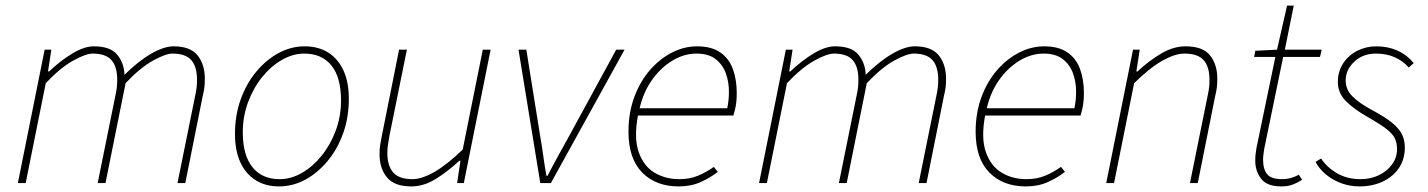

<svg xmlns="http://www.w3.org/2000/svg" viewBox="-20 -656 5118 688"><path d="M44 0 140 -478H164L152 -400H156Q197 -439 239.5 -464.5Q282 -490 316 -490Q376 -490 400.5 -459.5Q425 -429 426 -388Q477 -438 522.5 -464Q568 -490 602 -490Q662 -490 688 -457.5Q714 -425 714 -374Q714 -356 712.5 -343.5Q711 -331 706 -310L644 0H616L678 -306Q683 -329 684.5 -342Q686 -355 686 -370Q686 -417 665.5 -440.5Q645 -464 598 -464Q574 -464 528.5 -439Q483 -414 430 -358L358 0H330L392 -306Q397 -329 398.5 -342Q400 -355 400 -370Q400 -417 379.5 -440.5Q359 -464 312 -464Q288 -464 242.5 -439Q197 -414 144 -358L72 0Z M980 12Q932 12 896.5 -10Q861 -32 841.5 -74Q822 -116 822 -176Q822 -243 842.5 -300Q863 -357 898.5 -399.5Q934 -442 978.5 -466Q1023 -490 1072 -490Q1120 -490 1155.5 -468Q1191 -446 1210.5 -404Q1230 -362 1230 -302Q1230 -235 1209.5 -178Q1189 -121 1153.5 -78.5Q1118 -36 1073.5 -12Q1029 12 980 12ZM982 -14Q1023 -14 1062 -36.5Q1101 -59 1132.5 -98Q1164 -137 1183 -188Q1202 -239 1202 -296Q1202 -379 1167.5 -421.5Q1133 -464 1070 -464Q1030 -464 990.5 -441.5Q951 -419 919.5 -380Q888 -341 869 -290Q850 -239 850 -182Q850 -100 884.5 -57Q919 -14 982 -14Z M1454 12Q1393 12 1366.5 -20.5Q1340 -53 1340 -104Q1340 -122 1342 -134.5Q1344 -147 1348 -168L1410 -478H1438L1376 -172Q1372 -150 1370 -136.5Q1368 -123 1368 -108Q1368 -62 1389 -38Q1410 -14 1458 -14Q1491 -14 1536 -39.5Q1581 -65 1638 -120L1710 -478H1738L1642 0H1618L1630 -80H1626Q1584 -41 1541 -14.5Q1498 12 1454 12Z M1916 0 1838 -478H1866L1916 -166Q1922 -132 1927 -95.5Q1932 -59 1938 -26H1942Q1960 -61 1979.5 -96.5Q1999 -132 2018 -166L2188 -478H2218L1954 0Z M2412 12Q2330 12 2281 -38Q2232 -88 2232 -184Q2232 -252 2253 -308.5Q2274 -365 2309.5 -405.5Q2345 -446 2388.5 -468Q2432 -490 2478 -490Q2529 -490 2560.5 -468.5Q2592 -447 2606 -409Q2620 -371 2620 -322Q2620 -306 2618.5 -291.5Q2617 -277 2614 -264.5Q2611 -252 2608 -242H2266Q2251 -162 2268.5 -111.5Q2286 -61 2325 -37.5Q2364 -14 2414 -14Q2452 -14 2481.5 -26.5Q2511 -39 2538 -58L2552 -40Q2525 -19 2490.5 -3.5Q2456 12 2412 12ZM2272 -268H2586Q2589 -283 2590.5 -297.5Q2592 -312 2592 -328Q2592 -362 2581 -393Q2570 -424 2544.5 -444Q2519 -464 2476 -464Q2431 -464 2389 -438.5Q2347 -413 2316 -369Q2285 -325 2272 -268Z M2700 0 2796 -478H2820L2808 -400H2812Q2853 -439 2895.5 -464.5Q2938 -490 2972 -490Q3032 -490 3056.5 -459.5Q3081 -429 3082 -388Q3133 -438 3178.5 -464Q3224 -490 3258 -490Q3318 -490 3344 -457.5Q3370 -425 3370 -374Q3370 -356 3368.5 -343.5Q3367 -331 3362 -310L3300 0H3272L3334 -306Q3339 -329 3340.5 -342Q3342 -355 3342 -370Q3342 -417 3321.5 -440.5Q3301 -464 3254 -464Q3230 -464 3184.5 -439Q3139 -414 3086 -358L3014 0H2986L3048 -306Q3053 -329 3054.5 -342Q3056 -355 3056 -370Q3056 -417 3035.5 -440.5Q3015 -464 2968 -464Q2944 -464 2898.5 -439Q2853 -414 2800 -358L2728 0Z M3656 12Q3574 12 3525 -38Q3476 -88 3476 -184Q3476 -252 3497 -308.5Q3518 -365 3553.5 -405.5Q3589 -446 3632.5 -468Q3676 -490 3722 -490Q3773 -490 3804.5 -468.5Q3836 -447 3850 -409Q3864 -371 3864 -322Q3864 -306 3862.5 -291.5Q3861 -277 3858 -264.5Q3855 -252 3852 -242H3510Q3495 -162 3512.5 -111.5Q3530 -61 3569 -37.5Q3608 -14 3658 -14Q3696 -14 3725.5 -26.5Q3755 -39 3782 -58L3796 -40Q3769 -19 3734.5 -3.5Q3700 12 3656 12ZM3516 -268H3830Q3833 -283 3834.5 -297.5Q3836 -312 3836 -328Q3836 -362 3825 -393Q3814 -424 3788.5 -444Q3763 -464 3720 -464Q3675 -464 3633 -438.5Q3591 -413 3560 -369Q3529 -325 3516 -268Z M3944 0 4040 -478H4064L4052 -400H4056Q4098 -439 4141.5 -464.5Q4185 -490 4228 -490Q4290 -490 4316 -457.5Q4342 -425 4342 -374Q4342 -356 4340.5 -343.5Q4339 -331 4334 -310L4272 0H4244L4306 -306Q4311 -329 4312.5 -342Q4314 -355 4314 -370Q4314 -417 4293 -440.5Q4272 -464 4224 -464Q4191 -464 4146 -439Q4101 -414 4044 -358L3972 0Z M4572 12Q4520 12 4499 -15.5Q4478 -43 4478 -80Q4478 -92 4479 -102Q4480 -112 4482 -124L4550 -452H4474L4478 -474L4556 -478L4592 -636H4616L4584 -478H4716L4710 -452H4578L4510 -122Q4509 -113 4507.5 -104Q4506 -95 4506 -84Q4506 -50 4520.5 -32Q4535 -14 4574 -14Q4591 -14 4606.5 -18.5Q4622 -23 4634 -30L4646 -12Q4633 -3 4614.5 4.5Q4596 12 4572 12Z M4852 12Q4817 12 4786 0.5Q4755 -11 4731 -31Q4707 -51 4694 -76L4714 -88Q4734 -57 4770.5 -35.5Q4807 -14 4856 -14Q4891 -14 4920.5 -28Q4950 -42 4968 -66.5Q4986 -91 4986 -122Q4986 -143 4978.5 -159.5Q4971 -176 4948.5 -193.5Q4926 -211 4882 -236Q4831 -265 4802.5 -294Q4774 -323 4774 -362Q4774 -400 4793 -429Q4812 -458 4843.5 -474Q4875 -490 4912 -490Q4953 -490 4987 -475Q5021 -460 5046 -430L5028 -414Q5007 -438 4977.5 -451Q4948 -464 4910 -464Q4864 -464 4833 -435Q4802 -406 4802 -368Q4802 -335 4826 -311Q4850 -287 4892 -264Q4943 -237 4969 -215.5Q4995 -194 5004.5 -173Q5014 -152 5014 -128Q5014 -85 4992.5 -53.5Q4971 -22 4934 -5Q4897 12 4852 12Z"/></svg>

Font: Source Sans Variable
Style: Italic
Weight: 200
Italic angle: -11°
Designer: Paul D. Hunt
Foundry: Adobe Systems Incorporated
Version: Version 3.006;hotconv 1.0.111;makeotfexe 2.5.65597